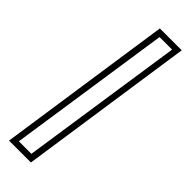

<svg xmlns="http://www.w3.org/2000/svg" viewBox="-283 -764 878 878"><g transform="rotate(45 156.0 -325.0)"><path d="M19 100.5 144 -750H285.5L160.5 100.5ZM53 71H134L252 -721H171Z"/></g></svg>

Font: Tourney Light
Style: Regular
Weight: 300
Version: Version 1.015